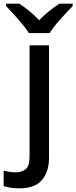

<svg xmlns="http://www.w3.org/2000/svg" viewBox="-78 -786 416 1046"><path d="M192.9 -606C218.8 -650.9 282.7 -715.8 317.9 -752.9V-766.1H245.1C210.4 -743.2 170.9 -712.4 135.3 -675.8C101.6 -712.4 62 -743.2 26.9 -766.1H-44.9V-752.9C-9.3 -715.3 51.3 -651.4 79.1 -606ZM25.9 240.2C83 240.2 124.5 225.1 150.4 194.8C176.3 164.1 189 124 189 74.2V-539.1H83V68.8C83 101.6 76.2 124 62 135.7C47.9 147 30.8 152.8 9.8 152.8C-16.1 152.8 -36.6 149.4 -58.1 143.1V228C-38.1 234.4 -8.8 240.2 25.9 240.2Z"/></svg>

Font: Noto Reveo Sans
Style: Regular
Weight: 500
Designer: Monotype Design Team
Foundry: Monotype Imaging Inc.
Version: Version 2.007